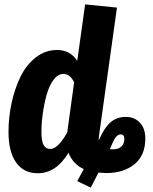

<svg xmlns="http://www.w3.org/2000/svg" viewBox="-20 -777 700 880"><path d="M556.2 -241.2Q596.2 -241.2 621.1 -214.8Q646 -188.5 646 -142.1Q646 -64.5 596.2 -24.2Q546.4 16.1 467.8 16.1Q455.6 16.1 431.2 14.2L396 83L334 53.2L363.8 -2Q314 -24.9 293.9 -77.1Q237.8 17.1 152.8 17.1Q88.9 17.1 54 -32Q19 -81.1 19 -171.9Q19 -239.7 33.2 -305.4Q47.4 -371.1 74.2 -425.8Q101.1 -480.5 144.5 -514.2Q188 -547.9 241.2 -547.9Q302.2 -547.9 334 -498L370.1 -756.8L516.1 -742.2L433.1 -149.9Q432.1 -144 432.1 -132.8Q458 -191.9 486.8 -216.6Q515.6 -241.2 556.2 -241.2ZM288.1 -169.9 319.8 -399.9Q310.1 -418.9 298.6 -428.5Q287.1 -438 270 -438Q245.1 -438 225.1 -410.9Q205.1 -383.8 193.6 -342Q182.1 -300.3 176 -256.1Q169.9 -211.9 169.9 -171.9Q169.9 -129.4 180.2 -111.8Q190.4 -94.2 210 -94.2Q246.1 -94.2 288.1 -169.9ZM501 -92.8Q522.9 -92.8 536.4 -105.5Q549.8 -118.2 549.8 -140.1Q549.8 -161.1 533.2 -161.1Q520.5 -161.1 509.8 -147Q499 -132.8 483.9 -92.8Z"/></svg>

Font: Fira Sans Compressed
Style: Bold Italic
Weight: 700
Width: 3
Italic angle: -8°
Designer: Carrois Corporate & Edenspiekermann AG
Foundry: Carrois Corporate GbR & Edenspiekermann AG
Version: Version 4.203;PS 004.203;hotconv 1.0.88;makeotf.lib2.5.64775